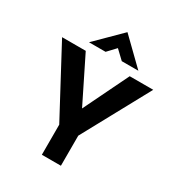

<svg xmlns="http://www.w3.org/2000/svg" viewBox="-224 -1121 1169 1263"><g transform="rotate(30 361.0 -489.5)"><path d="M286.1 -228.5 14.6 -736.3H194.3L383.8 -353.5L340.8 -350.6L528.3 -736.3H707L430.7 -228.5V0H286.1ZM433.6 -795.9 355.5 -870.1 389.6 -879.9 310.5 -795.9H184.6L370.1 -979.5H371.1L559.6 -795.9Z"/></g></svg>

Font: Josefin Sans CFJ
Style: Bold
Weight: 700
Designer: Santiago Orozco
Foundry: Typemade
Version: Version 2.001